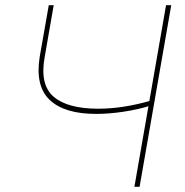

<svg xmlns="http://www.w3.org/2000/svg" viewBox="-20 -720 714 740"><path d="M133 -501 168 -700H187L152 -499Q133 -393 187 -347Q241 -301 359 -301Q407 -301 458 -309Q509 -317 561 -332L557 -312Q512 -298 456.5 -289.5Q401 -281 350 -281Q229 -281 172 -334.5Q115 -388 133 -501ZM620 -700H640L518 0H498Z"/></svg>

Font: Fixel Italic Variable Display Thin
Style: Italic
Weight: 100
Italic angle: -10°
Designer: AlfaBravo + MacPaw
Foundry: Kyrylo Tkachov, Marchela Mozhyna, Serhii Makarenko, Maria Weinstein, Zakhar Kryvoshyya
Version: Version 1.210;Glyphs 3.2 (3217)